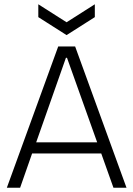

<svg xmlns="http://www.w3.org/2000/svg" viewBox="-20 -877 623 897"><path d="M12 0 252 -660H331L571 0H510L453 -160H130L74 0ZM288 -607 149 -212H434L293 -607ZM159 -857 291 -773 423 -857V-797L291 -713L159 -797Z"/></svg>

Font: Bricolage Grotesque 48pt ExtraLight
Style: Regular
Weight: 200
Designer: Mathieu Triay
Foundry: Atelier Triay
Version: Version 1.000; ttfautohint (v1.8.4.7-5d5b);gftools[0.9.32]